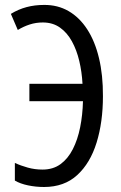

<svg xmlns="http://www.w3.org/2000/svg" viewBox="-20 -745 487 775"><path d="M152.8 -654.3Q125 -654.3 100.1 -646.2Q75.2 -638.2 51.8 -624L23.9 -689Q54.2 -707.5 87.2 -716.3Q120.1 -725.1 157.7 -725.1Q212.9 -725.6 256.8 -700.2Q300.8 -674.8 332 -626.7Q363.3 -578.6 379.6 -510.3Q396 -441.9 395.5 -356.4Q395.5 -252.4 369.9 -169.4Q344.2 -86.4 291.7 -38.3Q239.3 9.8 157.7 9.8Q124.5 9.8 93 3.2Q61.5 -3.4 40 -16.1V-87.4Q64 -76.2 92.3 -68.4Q120.6 -60.5 151.9 -60.5Q194.3 -60.5 224.4 -82.5Q254.4 -104.5 273.9 -142.8Q293.5 -181.2 303.5 -231Q313.5 -280.8 314.9 -336.4H98.6V-406.7H313Q310.5 -454.6 300 -498.8Q289.6 -543 270.3 -578.1Q251 -613.3 221.9 -633.8Q192.9 -654.3 152.8 -654.3Z"/></svg>

Font: Open Sans Condensed
Style: Regular
Weight: 400
Width: 3
Designer: Monotype Design Team
Foundry: Monotype Imaging Inc.
Version: Version 3.000